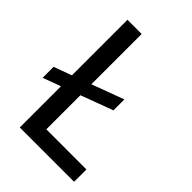

<svg xmlns="http://www.w3.org/2000/svg" viewBox="-207 -789 880 880"><g transform="rotate(45 233.0 -349.0)"><path d="M440 0H88V-267L1 -235V-306L88 -338V-698H180V-372L336 -430V-359L180 -301V-80H440Z"/></g></svg>

Font: IBM Plex Sans Cond Text
Style: Regular
Weight: 450
Width: 3
Designer: Mike Abbink, Paul van der Laan, Pieter van Rosmalen
Foundry: Bold Monday
Version: Version 1.3